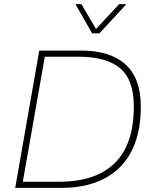

<svg xmlns="http://www.w3.org/2000/svg" viewBox="-20 -914 750 934"><path d="M54 0 171 -668H375Q516 -668 590.5 -600.5Q665 -533 665 -396Q665 -203 564 -101.5Q463 0 277 0ZM91 -30H268Q447 -30 539 -121.5Q631 -213 631 -396Q631 -527 563.5 -582.5Q496 -638 365 -638H198ZM428 -752 347 -894H376L447 -773L560 -894H595L464 -752Z"/></svg>

Font: Gantari Thin
Style: Italic
Weight: 100
Italic angle: -10°
Designer: Anugrah Pasau
Foundry: Lafontype
Version: Version 1.000; ttfautohint (v1.8.4.7-5d5b)